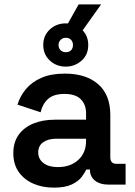

<svg xmlns="http://www.w3.org/2000/svg" viewBox="-20 -845 617 879"><path d="M226 14Q174 14 132 -4.5Q90 -23 65.5 -58Q41 -93 41 -144Q41 -194 65.5 -228Q90 -262 133 -279.5Q176 -297 231 -297H374V-327Q374 -366 350 -390.5Q326 -415 275 -415Q225 -415 199.5 -391.5Q174 -368 166 -331L60 -366Q72 -405 98.5 -437Q125 -469 169 -488.5Q213 -508 277 -508Q374 -508 429.5 -459.5Q485 -411 485 -319V-125Q485 -95 513 -95H555V0H474Q438 0 415 -18Q392 -36 392 -67V-69H375Q369 -55 354 -35Q339 -15 308.5 -0.5Q278 14 226 14ZM245 -80Q302 -80 338 -112.5Q374 -145 374 -200V-210H238Q201 -210 178 -194Q155 -178 155 -147Q155 -117 179 -98.5Q203 -80 245 -80ZM270 -700 340 -825H443L354 -700ZM281 -540Q238 -540 208 -568Q178 -596 178 -639Q178 -682 208 -710Q238 -738 281 -738Q325 -738 354.5 -710Q384 -682 384 -639Q384 -594 353 -567Q322 -540 281 -540ZM281 -606Q297 -606 305.5 -615Q314 -624 314 -639Q314 -653 305.5 -662.5Q297 -672 281 -672Q267 -672 257.5 -662.5Q248 -653 248 -639Q248 -624 257.5 -615Q267 -606 281 -606Z"/></svg>

Font: Space Grotesk SemiBold
Style: Regular
Weight: 600
Designer: Florian Karsten
Foundry: Florian Karsten
Version: Version 2.000